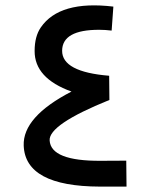

<svg xmlns="http://www.w3.org/2000/svg" viewBox="-20 -692 556 712"><path d="M67.9 -152.3Q64 -258.8 245.1 -352.5Q107.9 -401.9 108.4 -502.9Q108.4 -557.1 131.3 -590.3Q200.7 -691.4 400.4 -667.5L394 -578.6Q369.6 -581.5 348.6 -581.5Q210.9 -582 210.4 -503.9Q210 -425.3 384.8 -411.1L385.7 -321.3Q159.7 -230 164.1 -170.9Q168.9 -94.7 353.5 -95.7L448.2 -96.2L449.2 0H350.1Q73.2 -1 67.9 -152.3Z"/></svg>

Font: Dirooz
Style: Regular
Weight: 400
Foundry: DejaVu fonts team - Redesigned by Saber Rastikerdar
Version: Version 0.2.1